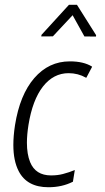

<svg xmlns="http://www.w3.org/2000/svg" viewBox="-20 -765 436 794"><path d="M280.8 -13.2Q236.3 9.3 180.2 9.3Q91.3 9.3 57.1 -57.6Q35.2 -100.1 35.2 -165.5Q35.2 -202.6 42 -247.1Q62 -373 121.6 -441.9Q181.6 -511.2 268.6 -511.2Q269 -511.2 269.5 -511.2Q325.7 -511.2 360.4 -489.7L360.8 -488.8L360.4 -487.8L337.4 -444.3L336.4 -443.4L335.4 -443.8Q302.7 -462.4 263.7 -462.4Q201.2 -462.4 157.7 -407.2Q114.3 -351.6 97.7 -248Q91.3 -207.5 91.3 -174.8Q91.3 -127.4 104.5 -94.7Q127 -39.6 190.9 -39.6Q190.9 -39.6 191.4 -39.6Q218.3 -39.6 240.2 -45.4Q267.6 -52.7 287.1 -61L289.1 -62V-60.1L281.7 -14.6V-13.7ZM377.4 -619.6 377 -613.8 329.1 -614.3 280.3 -702.1 198.7 -614.7 150.9 -614.3 151.4 -620.6 265.1 -745.1H298.3Z"/></svg>

Font: MAUL Condensed Light Italic
Style: Light Italic
Weight: 300
Italic angle: -12°
Designer: MAUL
Version: Version 1.0; 2020; ttfautohint (v1.8.3)